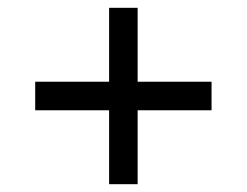

<svg xmlns="http://www.w3.org/2000/svg" viewBox="-20 -568 632 491"><path d="M259 -286H70V-359H259V-548H332V-359H521V-286H332V-97H259Z"/></svg>

Font: ukorean15
Style: Book
Weight: 400
Designer: Jelle Bosma - Monotype Design Team
Foundry: Monotype Imaging Inc.
Version: Version 2.003